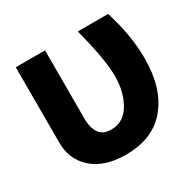

<svg xmlns="http://www.w3.org/2000/svg" viewBox="-137 -730 893 888"><g transform="rotate(-30 309.5 -285.5)"><path d="M52.7 -184.6V-587.9H209V-217.8Q209 -175.8 228 -146.5Q247.1 -117.2 292 -117.2Q357.4 -117.2 393.6 -177.7Q429.7 -238.3 429.7 -324.2Q429.7 -412.1 383.8 -587.9H545.9Q589.8 -448.2 589.8 -325.2Q589.8 -168 514.2 -75.2Q438.5 17.6 293 17.6Q179.7 17.6 116.2 -38.6Q52.7 -94.7 52.7 -184.6Z"/></g></svg>

Font: Gothic A1 Black
Style: Regular
Weight: 900
Version: Version 2.50